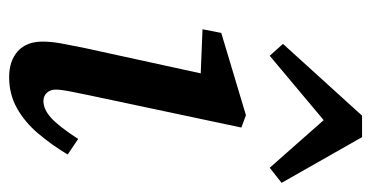

<svg xmlns="http://www.w3.org/2000/svg" viewBox="-216 -583 812 420"><g transform="rotate(90 190.0 -373.0)"><path d="M71 -60Q71 -79 75 -101Q79 -123 85 -152L147 -436L167 -405L44 -410L52 -451L232 -505L259 -495L188 -160Q183 -136 179.5 -118Q176 -100 176 -89Q176 -77 183 -69.5Q190 -62 201 -62Q219 -62 237.5 -78.5Q256 -95 284 -138L318 -115Q297 -80 272 -50.5Q247 -21 216.5 -4Q186 13 149 13Q113 13 92 -6Q71 -25 71 -60ZM347 -557 219 -702H275L102 -557L76 -586L233 -759H280L380 -583Z"/></g></svg>

Font: Source Serif 4 Medium
Style: Italic
Weight: 500
Italic angle: -12°
Designer: Frank Grießhammer
Foundry: Adobe Systems Incorporated
Version: Version 4.004;hotconv 1.0.116;makeotfexe 2.5.65601